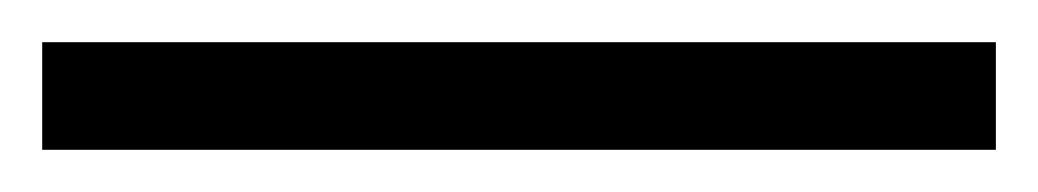

<svg xmlns="http://www.w3.org/2000/svg" viewBox="-22 -19 492 91"><path d="M-2 52V1H450V52Z"/></svg>

Font: Faustina Light
Style: Italic
Weight: 300
Italic angle: -8°
Designer: Alfonso Garcia
Foundry: http://www.omnibus-type.com
Version: Version 1.200